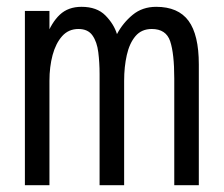

<svg xmlns="http://www.w3.org/2000/svg" viewBox="-20 -543 656 563"><path d="M53 0V-511H125V-427L115 -434Q131 -477 155.5 -500Q180 -523 219 -523Q264 -523 289 -497.8Q314 -472.5 323 -443Q340.5 -476 369 -499.5Q397.5 -523 438 -523Q502.5 -523 532.8 -482Q563 -441 563 -354V0H491V-313Q491 -386 479 -422Q467 -458 425 -458Q395 -458 377.2 -437Q359.5 -416 351.8 -381.5Q344 -347 344 -306V0H272V-326Q272 -359.5 268.2 -389.8Q264.5 -420 251.2 -439Q238 -458 210 -458Q181 -458 162.2 -437Q143.5 -416 134.2 -381.5Q125 -347 125 -306V0Z"/></svg>

Font: Overpass Mono Light
Style: Regular
Weight: 300
Monospace: yes
Designer: Delve Withrington, Dave Bailey
Foundry: Delve Fonts LLC
Version: Version 4.000